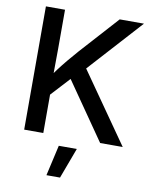

<svg xmlns="http://www.w3.org/2000/svg" viewBox="-102 -803 886 1116"><g transform="rotate(10 341.0 -245.0)"><path d="M157.2 -190.9V-309.6Q181.2 -344.2 205.1 -376Q229 -407.7 254.6 -438.5Q280.3 -469.2 309.1 -502L512.7 -727.5H655.8L346.7 -386.7L338.9 -388.2ZM77.1 0V-727.5H189.9V-496.6L188.5 -329.6L189.9 -274.4V0ZM525.4 0 279.3 -355 349.6 -441.9 658.7 0ZM250.5 238.3 291.5 57.6H397.9L330.6 238.3Z"/></g></svg>

Font: V-Inter
Style: Medium-500
Weight: 500
Designer: Rasmus Andersson
Foundry: rsms
Version: Version 4.000;git-4146feb